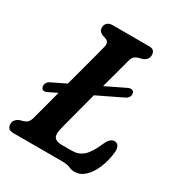

<svg xmlns="http://www.w3.org/2000/svg" viewBox="-170 -812 872 939"><g transform="rotate(30 266.0 -343.0)"><path d="M46.5 -270Q43.5 -295 71.5 -307L145.5 -343Q159.5 -394.5 172.8 -444Q186 -493.5 196.2 -532Q206.5 -570.5 211 -589.5Q217.5 -616.5 197 -625.5L174 -633Q152.5 -643.5 152.5 -663Q152.5 -680 163 -690Q173.5 -700 192.5 -700H398.5Q418 -700 425 -691Q432 -682 432 -668.5Q432 -654.5 424 -645Q416 -635.5 405.5 -631L379 -624Q366.5 -620 358.5 -612Q350.5 -604 345.5 -584Q338.5 -557 326.5 -512.8Q314.5 -468.5 301 -418.5L411.5 -472Q424 -477.5 433.5 -474Q443 -470.5 444.5 -460Q448.5 -435 419.5 -422.5L284.5 -357Q270.5 -304.5 257.8 -256Q245 -207.5 235.8 -172.2Q226.5 -137 224 -123.5Q218 -94 229.5 -81.2Q241 -68.5 269.5 -68.5H328Q364 -68.5 390 -90.8Q416 -113 442 -173Q452 -196 462.8 -204.8Q473.5 -213.5 484.5 -213.5Q500.5 -213.5 507.5 -201Q514.5 -188.5 513 -167.5Q507.5 -117 490.2 -75.8Q473 -34.5 447 -10Q421 14.5 389 14.5Q371 14.5 356.2 7.2Q341.5 0 311 0H36.5Q15.5 0 8.2 -9.2Q1 -18.5 1 -32Q1 -46 9.2 -55.5Q17.5 -65 28.5 -69.5L50.5 -76Q64.5 -80.5 72.5 -89Q80.5 -97.5 85.5 -117.5Q91.5 -139.5 103.2 -183.5Q115 -227.5 129 -281L79 -256.5Q51.5 -245 46.5 -270Z"/></g></svg>

Font: Fraunces 144pt S100 SemiBold
Style: Italic
Weight: 600
Italic angle: -16°
Version: Version 1.000; ttfautohint (v1.8.3)